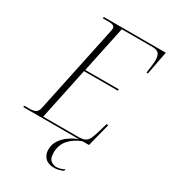

<svg xmlns="http://www.w3.org/2000/svg" viewBox="-236 -824 1028 1159"><g transform="rotate(30 278.0 -244.5)"><path d="M-13 0 -10 -10H23Q56 -10 69 -19Q82 -28 87 -48L217 -664Q219 -672 219 -680Q219 -704 180 -704H135L138 -714H569L538 -552H528Q532 -580 535 -603.5Q538 -627 538 -643Q538 -675 526 -689.5Q514 -704 483 -704H268L200 -381H434L432 -371H197L121 -10H362Q393 -10 409.5 -17Q426 -24 436.5 -44.5Q447 -65 458 -104L475 -162H487L446 0ZM333 225Q290 225 268.5 203Q247 181 247 146Q247 108 267.5 79Q288 50 317.5 30Q347 10 376 0H401Q351 18 317.5 54.5Q284 91 284 147Q284 186 302 200Q320 214 341 214Q355 214 369.5 209.5Q384 205 397 198L394 210Q362 225 333 225Z"/></g></svg>

Font: Noto Serif Display SemiCondensed ExtraLight
Style: Italic
Weight: 200
Width: 4
Italic angle: -12°
Designer: Monotype Design Team
Foundry: Monotype Imaging Inc.
Version: Version 2.009